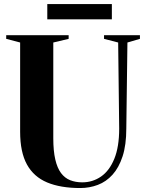

<svg xmlns="http://www.w3.org/2000/svg" viewBox="-20 -916 716 944"><path d="M374.5 8.5Q277.5 8.5 211.8 -19Q146 -46.5 112.5 -107.2Q79 -168 79 -268V-707L10.5 -725V-743H317.5V-725L242 -707V-236.5Q242 -174 251.8 -132Q261.5 -90 280 -65.2Q298.5 -40.5 325 -30Q351.5 -19.5 384.5 -19.5Q435.5 -19.5 476.8 -48Q518 -76.5 542 -135.2Q566 -194 566 -283.5L561 -707L491.5 -725V-743H668V-725L606.5 -707L601 -284.5Q601 -203.5 582.8 -147.5Q564.5 -91.5 533.2 -57Q502 -22.5 461 -7Q420 8.5 374.5 8.5ZM530 -896V-821H212.5V-896Z"/></svg>

Font: Merriweather 144pt
Style: Bold
Weight: 700
Version: Version 2.100